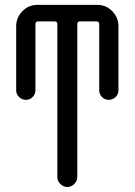

<svg xmlns="http://www.w3.org/2000/svg" viewBox="-20 -750 540 770"><path d="M44.9 -387.7V-644.5Q44.9 -679.7 69.8 -705.1Q94.7 -730.5 129.9 -730.5H370.1Q405.3 -730.5 430.2 -705.1Q455.1 -679.7 455.1 -644.5V-387.7Q455.1 -372.1 443.4 -360.8Q431.6 -349.6 416 -349.6Q400.4 -349.6 389.2 -360.8Q377.9 -372.1 377.9 -387.7V-653.3Q377.9 -664.1 367.2 -664.1H300.8Q290 -664.1 290 -653.3V-40Q290 -24.4 277.8 -12.2Q265.6 0 250 0Q234.4 0 222.2 -12.2Q210 -24.4 210 -40V-653.3Q210 -664.1 199.2 -664.1H132.8Q122.1 -664.1 122.1 -653.3V-387.7Q122.1 -372.1 110.8 -360.8Q99.6 -349.6 84 -349.6Q68.4 -349.6 56.6 -360.8Q44.9 -372.1 44.9 -387.7Z"/></svg>

Font: Rounded-X Mgen+ 1mn regular
Style: Regular
Weight: 400
Designer: [Source Han Sans]
Ryoko NISHIZUKA  (kana & ideographs); Paul D. Hunt (Latin, Greek & Cyrillic); Wenlong ZHANG  (bopomofo
Version: Version 1.059.20150602